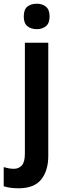

<svg xmlns="http://www.w3.org/2000/svg" viewBox="-63 -774 351 1034"><path d="M65 -685Q65 -723 84.5 -738.5Q104 -754 135 -754Q165 -754 184.5 -738Q204 -722 204 -685Q204 -649 184.5 -633Q165 -617 135 -617Q104 -617 84.5 -633Q65 -649 65 -685ZM37 240Q-10 240 -43 229V126Q-29 130 -16 132.5Q-3 135 12 135Q38 135 54.5 117Q71 99 71 53V-544H197V65Q197 145 159 192.5Q121 240 37 240Z"/></svg>

Font: Noto Sans Bengali SemiCondensed SemiBold
Style: Regular
Weight: 600
Width: 4
Designer: Joana Ranito - Universal Thirst; Jelle Bosma - Monotype Design Team
Foundry: Universal Thirst ehf.
Version: Version 3.000; ttfautohint (v1.8.4.7-5d5b)